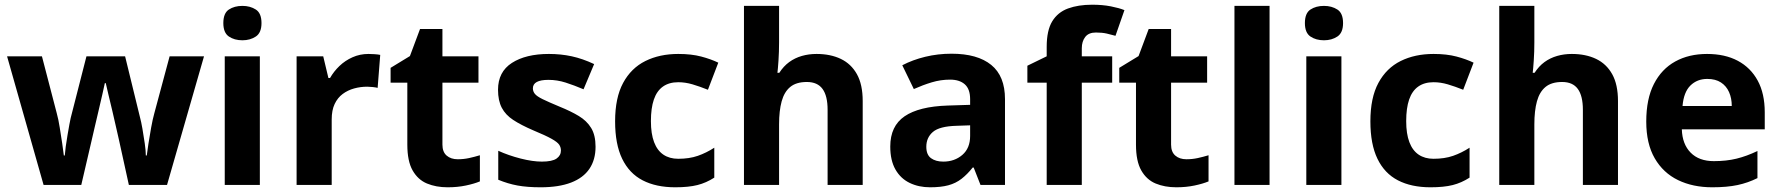

<svg xmlns="http://www.w3.org/2000/svg" viewBox="-20 -836 7554 815"><path d="M485 -242Q481 -259 473.5 -292.5Q466 -326 457 -364.5Q448 -403 440 -435.5Q432 -468 429 -483H425Q422 -468 414.5 -435.5Q407 -403 398 -364.5Q389 -326 381 -292Q373 -258 369 -240L325 -51H165L10 -597H158L221 -355Q228 -330 233.5 -295Q239 -260 244 -227.5Q249 -195 251 -176H255Q256 -190 259 -213.5Q262 -237 266.5 -262Q271 -287 274.5 -307.5Q278 -328 280 -335L347 -597H511L575 -335Q579 -321 584.5 -290Q590 -259 594.5 -227Q599 -195 599 -176H603Q605 -193 610 -225.5Q615 -258 621.5 -294Q628 -330 635 -355L700 -597H846L689 -51H527Z M1083 -597V-51H934V-597ZM1009 -811Q1042 -811 1066 -795.5Q1090 -780 1090 -738Q1090 -697 1066 -681Q1042 -665 1009 -665Q975 -665 951.5 -681Q928 -697 928 -738Q928 -780 951.5 -795.5Q975 -811 1009 -811Z M1544 -607Q1555 -607 1570 -606Q1585 -605 1594 -603L1583 -463Q1576 -465 1562.5 -466.5Q1549 -468 1539 -468Q1510 -468 1483 -460.5Q1456 -453 1434.5 -437Q1413 -421 1400.5 -394.5Q1388 -368 1388 -329V-51H1239V-597H1352L1374 -505H1381Q1397 -533 1421 -556Q1445 -579 1476.5 -593Q1508 -607 1544 -607Z M1923 -160Q1948 -160 1971 -165Q1994 -170 2017 -177V-66Q1993 -56 1957.5 -48.5Q1922 -41 1880 -41Q1831 -41 1792.5 -57Q1754 -73 1731.5 -112.5Q1709 -152 1709 -222V-485H1638V-548L1720 -598L1763 -713H1858V-597H2011V-485H1858V-222Q1858 -191 1876 -175.5Q1894 -160 1923 -160Z M2508 -213Q2508 -158 2482 -119.5Q2456 -81 2404 -61Q2352 -41 2275 -41Q2218 -41 2177 -48.5Q2136 -56 2095 -73V-196Q2139 -176 2190 -163Q2241 -150 2280 -150Q2324 -150 2342.5 -163Q2361 -176 2361 -197Q2361 -211 2353.5 -222Q2346 -233 2321 -247Q2296 -261 2243 -283Q2192 -305 2159 -326.5Q2126 -348 2110 -378.5Q2094 -409 2094 -455Q2094 -531 2153 -569Q2212 -607 2310 -607Q2361 -607 2407 -597Q2453 -587 2502 -564L2457 -457Q2417 -474 2381 -485.5Q2345 -497 2308 -497Q2275 -497 2258.5 -488Q2242 -479 2242 -461Q2242 -448 2250.5 -437.5Q2259 -427 2283.5 -415Q2308 -403 2356 -383Q2403 -364 2437 -343.5Q2471 -323 2489.5 -292.5Q2508 -262 2508 -213Z M2846 -41Q2765 -41 2708 -70.5Q2651 -100 2621 -162Q2591 -224 2591 -321Q2591 -421 2625 -484Q2659 -547 2719.5 -577Q2780 -607 2859 -607Q2915 -607 2956.5 -596Q2998 -585 3029 -570L2985 -455Q2950 -469 2919.5 -478Q2889 -487 2859 -487Q2820 -487 2794 -468.5Q2768 -450 2755.5 -413.5Q2743 -377 2743 -322Q2743 -268 2756.5 -232.5Q2770 -197 2796 -179.5Q2822 -162 2859 -162Q2906 -162 2942 -174.5Q2978 -187 3012 -209V-82Q2978 -60 2940.5 -50.5Q2903 -41 2846 -41Z M3287 -656Q3287 -616 3284.5 -579Q3282 -542 3280 -527H3288Q3306 -555 3330 -572.5Q3354 -590 3383.5 -598.5Q3413 -607 3446 -607Q3505 -607 3549 -586Q3593 -565 3617.5 -521Q3642 -477 3642 -407V-51H3493V-370Q3493 -429 3471.5 -458.5Q3450 -488 3405 -488Q3360 -488 3334.5 -467Q3309 -446 3298 -406Q3287 -366 3287 -308V-51H3138V-811H3287Z M4019 -608Q4129 -608 4187.5 -560.5Q4246 -513 4246 -415V-51H4142L4113 -125H4109Q4086 -96 4061.5 -77Q4037 -58 4005.5 -49.5Q3974 -41 3928 -41Q3880 -41 3841.5 -59.5Q3803 -78 3781 -116.5Q3759 -155 3759 -214Q3759 -301 3820 -342.5Q3881 -384 4003 -388L4098 -391V-415Q4098 -458 4075.5 -478Q4053 -498 4013 -498Q3973 -498 3935 -486.5Q3897 -475 3859 -458L3810 -559Q3854 -582 3907.5 -595Q3961 -608 4019 -608ZM4040 -302Q3968 -300 3940 -276Q3912 -252 3912 -213Q3912 -179 3932 -164.5Q3952 -150 3984 -150Q4032 -150 4065 -178.5Q4098 -207 4098 -259V-304Z M4701 -485H4572V-51H4423V-485H4341V-557L4423 -597V-637Q4423 -707 4446.5 -745.5Q4470 -784 4513.5 -800Q4557 -816 4616 -816Q4660 -816 4695.5 -809Q4731 -802 4753 -793L4715 -684Q4698 -689 4678 -693.5Q4658 -698 4632 -698Q4601 -698 4586.5 -679Q4572 -660 4572 -631V-597H4701Z M5016 -160Q5041 -160 5064 -165Q5087 -170 5110 -177V-66Q5086 -56 5050.5 -48.5Q5015 -41 4973 -41Q4924 -41 4885.5 -57Q4847 -73 4824.5 -112.5Q4802 -152 4802 -222V-485H4731V-548L4813 -598L4856 -713H4951V-597H5104V-485H4951V-222Q4951 -191 4969 -175.5Q4987 -160 5016 -160Z M5369 -51H5220V-811H5369Z M5674 -597V-51H5525V-597ZM5600 -811Q5633 -811 5657 -795.5Q5681 -780 5681 -738Q5681 -697 5657 -681Q5633 -665 5600 -665Q5566 -665 5542.5 -681Q5519 -697 5519 -738Q5519 -780 5542.5 -795.5Q5566 -811 5600 -811Z M6052 -41Q5971 -41 5914 -70.5Q5857 -100 5827 -162Q5797 -224 5797 -321Q5797 -421 5831 -484Q5865 -547 5925.5 -577Q5986 -607 6065 -607Q6121 -607 6162.5 -596Q6204 -585 6235 -570L6191 -455Q6156 -469 6125.5 -478Q6095 -487 6065 -487Q6026 -487 6000 -468.5Q5974 -450 5961.5 -413.5Q5949 -377 5949 -322Q5949 -268 5962.5 -232.5Q5976 -197 6002 -179.5Q6028 -162 6065 -162Q6112 -162 6148 -174.5Q6184 -187 6218 -209V-82Q6184 -60 6146.5 -50.5Q6109 -41 6052 -41Z M6493 -656Q6493 -616 6490.5 -579Q6488 -542 6486 -527H6494Q6512 -555 6536 -572.5Q6560 -590 6589.5 -598.5Q6619 -607 6652 -607Q6711 -607 6755 -586Q6799 -565 6823.5 -521Q6848 -477 6848 -407V-51H6699V-370Q6699 -429 6677.5 -458.5Q6656 -488 6611 -488Q6566 -488 6540.5 -467Q6515 -446 6504 -406Q6493 -366 6493 -308V-51H6344V-811H6493Z M7226 -607Q7302 -607 7356.5 -578Q7411 -549 7441 -494Q7471 -439 7471 -359V-287H7119Q7121 -224 7156.5 -188Q7192 -152 7255 -152Q7308 -152 7351 -162.5Q7394 -173 7440 -195V-80Q7400 -60 7355.5 -50.5Q7311 -41 7248 -41Q7166 -41 7103 -71.5Q7040 -102 7004 -164Q6968 -226 6968 -320Q6968 -416 7000.5 -479.5Q7033 -543 7091 -575Q7149 -607 7226 -607ZM7227 -501Q7184 -501 7155.5 -473Q7127 -445 7122 -386H7331Q7331 -419 7319.5 -445Q7308 -471 7285 -486Q7262 -501 7227 -501Z"/></svg>

Font: Noto Sans Tamil UI
Style: Regular
Weight: 400
Designer: Jelle Bosma - Monotype Design Team
Foundry: Monotype Imaging Inc.
Version: Version 2.004